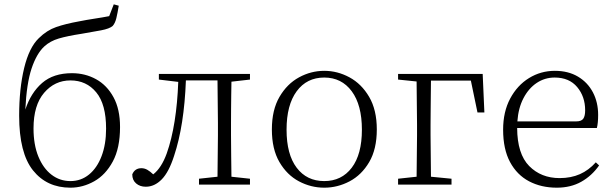

<svg xmlns="http://www.w3.org/2000/svg" viewBox="-20 -847 2813 881"><path d="M303.2 -16.1Q351.6 -16.1 388.4 -46.1Q425.3 -76.2 446 -130.4Q466.8 -184.6 466.8 -256.8Q466.8 -368.7 421.6 -423.3Q376.5 -478 303.2 -478Q231 -478 182.4 -421.1Q133.8 -364.3 133.8 -257.8Q133.8 -183.1 156 -128.9Q178.2 -74.7 216.3 -45.4Q254.4 -16.1 303.2 -16.1ZM303.2 14.2Q194.8 14.2 131.3 -65.4Q67.9 -145 67.9 -315.9Q67.9 -439.9 90.8 -534.7Q113.8 -629.4 158.2 -671.9Q194.8 -708 237.8 -722.9Q280.8 -737.8 342.8 -749Q377.4 -755.9 414.3 -761.5Q451.2 -767.1 481 -772.9L502 -827.1L524.9 -820.8Q519.5 -787.1 513.9 -763.9Q508.3 -740.7 497.1 -728Q482.9 -715.3 443.6 -707.8Q404.3 -700.2 354 -691.9Q290 -682.1 250 -670.4Q210 -658.7 183.1 -633.8Q147.9 -601.1 125 -533Q102.1 -464.8 96.2 -344.2Q121.6 -421.4 173.3 -466.3Q225.1 -511.2 310.1 -511.2Q370.6 -511.2 420.7 -483.6Q470.7 -456.1 500.7 -401.1Q530.8 -346.2 530.8 -264.2Q530.8 -167.5 497.6 -106Q464.4 -44.4 412.1 -15.1Q359.9 14.2 303.2 14.2Z M977.1 0H893.1V-26.9L978 -36.1L980 -226.1V-283.2L978 -478H833Q825.2 -271 778.8 -131.8Q754.9 -57.1 721.9 -23.7Q689 9.8 648.9 9.8Q622.1 9.8 604.5 -5.4Q586.9 -20.5 586.9 -46.9Q598.6 -75.2 628.9 -75.2Q643.1 -75.2 656 -67.9Q668.9 -60.5 683.1 -46.9Q721.2 -76.7 745.1 -143.1Q768.1 -208 781.2 -291Q794.4 -374 797.9 -471.2L709 -481.9V-507.8H1127V-481.9L1042 -472.2Q1041.5 -444.3 1041 -410.4Q1040.5 -376.5 1040.3 -343Q1040 -309.6 1040 -283.2V-226.1Q1040 -185.5 1040.8 -131.3Q1041.5 -77.1 1042 -36.1L1127 -26.9V0Z M1467.8 14.2Q1406.7 14.2 1351.8 -14.9Q1296.9 -43.9 1262.2 -103.3Q1227.5 -162.6 1227.5 -252.9Q1227.5 -342.8 1262.5 -402.6Q1297.4 -462.4 1352.3 -492.2Q1407.2 -522 1467.8 -522Q1528.3 -522 1583.5 -492.2Q1638.7 -462.4 1673.8 -402.6Q1709 -342.8 1709 -252.9Q1709 -162.6 1674.1 -103.3Q1639.2 -43.9 1584 -14.9Q1528.8 14.2 1467.8 14.2ZM1467.8 -16.1Q1547.4 -16.1 1594 -77.4Q1640.6 -138.7 1640.6 -252Q1640.6 -365.2 1594 -428.2Q1547.4 -491.2 1467.8 -491.2Q1387.7 -491.2 1341.3 -428.2Q1294.9 -365.2 1294.9 -252Q1294.9 -138.7 1341.3 -77.4Q1387.7 -16.1 1467.8 -16.1Z M1806.6 -481.9V-507.8H2194.8L2202.6 -331.1H2170.9L2140.6 -477.1H1957.5Q1957 -449.7 1956.8 -414.1Q1956.5 -378.4 1956.1 -342Q1955.6 -305.7 1955.6 -274.9V-226.1L1957.5 -36.1L2051.8 -26.9V0H1806.6V-26.9L1891.6 -36.1L1893.6 -226.1V-274.9L1891.6 -473.1Z M2534.7 14.2Q2463.4 14.2 2407.7 -15.1Q2352.1 -44.4 2320.3 -103.5Q2288.6 -162.6 2288.6 -252Q2288.6 -334 2321 -394.8Q2353.5 -455.6 2407.5 -488.8Q2461.4 -522 2525.9 -522Q2587.4 -522 2632.1 -495.4Q2676.8 -468.8 2700.7 -423.1Q2724.6 -377.4 2724.6 -319.8Q2724.6 -282.7 2718.8 -259.8H2353Q2353.5 -140.6 2408.2 -85.2Q2462.9 -29.8 2547.9 -29.8Q2600.1 -29.8 2640.9 -47.9Q2681.6 -65.9 2713.9 -102.1L2729 -87.9Q2695.8 -40.5 2647.5 -13.2Q2599.1 14.2 2534.7 14.2ZM2354 -290H2624Q2647.9 -290 2656.5 -302.5Q2665 -314.9 2665 -340.8Q2665 -403.8 2628.4 -447.5Q2591.8 -491.2 2524.9 -491.2Q2480 -491.2 2442.9 -466.6Q2405.8 -441.9 2382.1 -396.7Q2358.4 -351.6 2354 -290Z"/></svg>

Font: Source Han Serif TW ExtraLight
Style: Regular
Weight: 250
Designer: Ryoko NISHIZUKA Ë•øÂ°öÊ∂ºÂ≠ê (kana & ideographs); Frank Grie√ühammer (Latin, Greek & Cyrillic); Wenlong ZHANG Âº†ÊñáÈæô 
Foundry: Adobe
Version: Version 2.003;hotconv 1.1.1;makeotfexe 2.6.0